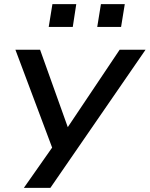

<svg xmlns="http://www.w3.org/2000/svg" viewBox="-20 -734 728 934"><path d="M96 180 242 -28 249 25 55 -492H175L316 -98H298L562 -492H688L225 180ZM453 -603 471 -714H587L569 -603ZM217 -603 235 -714H351L334 -603Z"/></svg>

Font: Nunito Sans 10pt Expanded SemiBold
Style: Italic
Weight: 600
Width: 7
Italic angle: -9°
Designer: Vernon Adams
Foundry: Vernon Adams
Version: Version 3.101;gftools[0.9.27]